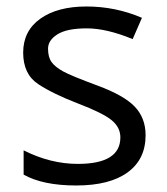

<svg xmlns="http://www.w3.org/2000/svg" viewBox="-20 -565 517 595"><path d="M353 -139.2Q353 -170.4 325.9 -192.6Q298.8 -214.8 222.2 -244.1Q145.5 -273.4 98.6 -304.2Q51.8 -335 51.8 -401.9Q51.8 -469.2 105 -507.1Q158.2 -544.9 248 -544.9Q337.9 -544.9 419.9 -509.8L391.1 -443.8Q310.5 -477.1 249 -477.1Q187.5 -477.1 158.2 -458.7Q128.9 -440.4 128.9 -414.1Q128.9 -387.7 139.9 -372.6Q150.9 -357.4 175.5 -343.8Q200.2 -330.1 282.2 -299.8Q364.3 -269.5 397.7 -234.4Q431.2 -199.2 431.2 -146Q431.2 -71.3 375.5 -30.8Q319.8 9.8 216.3 9.8Q112.8 9.8 53.2 -23.9V-99.1Q136.2 -57.1 221.2 -57.1Q353 -57.1 353 -139.2Z"/></svg>

Font: OpenSans
Style: Regular
Weight: 400
Foundry: Ascender Corporation
Version: Version 1.10